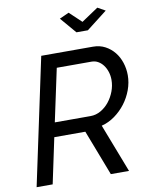

<svg xmlns="http://www.w3.org/2000/svg" viewBox="-98 -989 829 1060"><g transform="rotate(-10 316.5 -459.0)"><path d="M308 -894 361 -918 428 -855 522 -918 565 -894 449 -804H385ZM20 0 171 -710H461Q499 -710 529 -694Q559 -678 580 -652Q601 -626 612 -592Q623 -558 623 -522Q623 -480 608 -439.5Q593 -399 567.5 -365.5Q542 -332 507.5 -307Q473 -282 433 -272L538 0H436L338 -255H164L110 0ZM382 -335Q412 -335 439 -350.5Q466 -366 486 -391Q506 -416 518 -447.5Q530 -479 530 -512Q530 -536 523 -557.5Q516 -579 504 -595Q492 -611 475.5 -620.5Q459 -630 439 -630H244L181 -335Z"/></g></svg>

Font: PTCRaleway Medium
Style: Italic
Weight: 500
Italic angle: -12°
Designer: Matt McInerney, Pablo Impallari, Rodrigo Fuenzalida
Foundry: Matt McInerney, Pablo Impallari, Rodrigo Fuenzalida
Version: Version 3.000g; ttfautohint (v1.5) -l 8 -r 28 -G 28 -x 14 -D